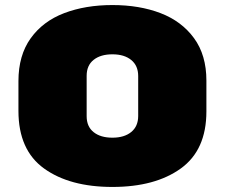

<svg xmlns="http://www.w3.org/2000/svg" viewBox="-20 -730 890 760"><path d="M425 10Q256 10 154.5 -63Q53 -136 53 -291V-409Q53 -511 101.5 -578.5Q150 -646 234 -678Q318 -710 425 -710Q532 -710 615.5 -678Q699 -646 748 -579Q797 -512 797 -411V-289Q797 -136 695.5 -63Q594 10 425 10ZM425 -185Q472 -185 499.5 -207.5Q527 -230 527 -271V-429Q527 -470 499.5 -492.5Q472 -515 425 -515Q378 -515 350.5 -493Q323 -471 323 -430V-270Q323 -229 350.5 -207Q378 -185 425 -185Z"/></svg>

Font: Rubik Mono One
Style: Regular
Weight: 400
Designer: Hubert and Fischer with Elvire Volk Leonovitch (Cyrillic Expansion: Cyreal)
Foundry: Hubert and Fischer with Elvire Volk Leonovitch
Version: Version 2.000